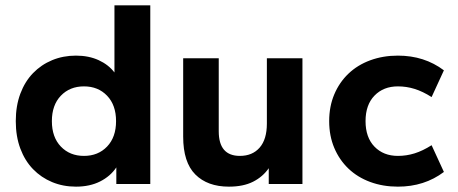

<svg xmlns="http://www.w3.org/2000/svg" viewBox="-20 -688 1713 718"><path d="M264 10Q216 10 175 -7Q134 -24 103.5 -55.5Q73 -87 56 -132.5Q39 -178 39 -235Q39 -292 56 -337.5Q73 -383 103.5 -414.5Q134 -446 175 -463Q216 -480 264 -480Q312 -480 349 -463Q386 -446 408 -417V-668H542V0H415V-62Q393 -29 354.5 -9.5Q316 10 264 10ZM294 -105Q347 -105 380.5 -140Q414 -175 414 -235Q414 -295 380.5 -330Q347 -365 294 -365Q241 -365 207.5 -330Q174 -295 174 -235Q174 -175 207.5 -140Q241 -105 294 -105Z M836 10Q756 10 710.5 -35.5Q665 -81 665 -177V-470H798V-197Q798 -105 877 -105Q924 -105 951 -136Q978 -167 978 -226V-470H1111V0H985V-59Q963 -27 926.5 -8.5Q890 10 836 10Z M1468 10Q1412 10 1364.5 -7.5Q1317 -25 1283 -57.5Q1249 -90 1230 -135Q1211 -180 1211 -235Q1211 -290 1230 -335Q1249 -380 1283 -412.5Q1317 -445 1364.5 -462.5Q1412 -480 1468 -480Q1567 -480 1640 -425L1594 -325Q1561 -346 1530.5 -355.5Q1500 -365 1468 -365Q1414 -365 1380.5 -330.5Q1347 -296 1347 -235Q1347 -174 1380.5 -139.5Q1414 -105 1468 -105Q1500 -105 1530.5 -114.5Q1561 -124 1594 -145L1640 -45Q1567 10 1468 10Z"/></svg>

Font: Celebes
Style: Bold
Weight: 700
Designer: Anugrah Pasau
Foundry: Lafontype
Version: Version 1.000; ttfautohint (v1.8.4)